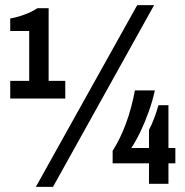

<svg xmlns="http://www.w3.org/2000/svg" viewBox="-20 -718 723 750"><path d="M20 -333V-402H94V-597H20V-646Q42 -649 73 -660Q104 -671 126 -686H170V-402H235V-333ZM120 12 516 -698H582L187 12ZM562 0V-80H420V-129Q450 -176 472 -235.5Q494 -295 507 -365H585Q576 -324 561 -282Q546 -240 528.5 -203.5Q511 -167 493 -140H562V-211Q572 -229 582 -255.5Q592 -282 599 -307H638V-140H665V-80H638V0Z"/></svg>

Font: Archivo Narrow
Style: Bold
Weight: 700
Designer: Hector Gatti
Foundry: Omnibus-Type
Version: Version 3.002